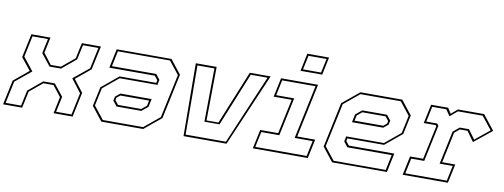

<svg xmlns="http://www.w3.org/2000/svg" viewBox="-63 -1077 3682 1403"><g transform="rotate(10 1778.0 -375.0)"><path d="M-2.5 0 36.5 -182.5 147 -274 75 -364 112.5 -540H254L229.5 -423.5L291 -344H366L462 -423.5L487 -540H628.5L590.5 -364L481.5 -274L552 -182.5L513.5 0H372L398 -123.5L336 -202.5H261L165.5 -123.5L139 0ZM14 -13.5H128.5L153.5 -129L258 -216H343.5L413 -129L388.5 -13.5H503L537.5 -177L462.5 -275L578.5 -370L612 -526.5H497.5L474 -418L369.5 -330.5H284L214.5 -418L237.5 -526.5H123L90 -370L166.5 -273.5L49 -177Z M726.5 0 645.5 -103 676 -245.5 800.5 -348.5H1072.5L1077 -368L1053 -398.5H715.5L745.5 -540H1152L1233 -437L1162 -103L1037 0ZM817 -128 786.5 -166.5 793 -197 828 -226H1060L1047.5 -166.5L1001 -128ZM735 -13.5H1034.5L1149.5 -108.5L1218.5 -432L1143.5 -527H756.5L732.5 -412.5H1061.5L1091.5 -374L1083.5 -335.5H803.5L688 -240L660 -108.5ZM825.5 -141.5H998L1035 -172L1043.5 -212H830.5L805 -191L801 -172Z M1336.5 0 1332.5 -540H1487L1482 -142H1570.5L1733 -540H1887.5L1655.5 0ZM1349.5 -13.5H1648.5L1867 -527H1742.5L1580.5 -130.5H1468.5L1473 -526.5H1347Z M2095.5 -618.5 2123 -750H2284L2256.5 -618.5ZM2111.5 -632H2245.5L2268 -736.5H2134ZM1850.5 0 1880.5 -141.5H2014L2068.5 -398.5H1935L1965 -540H2239.5L2155 -141.5H2288.5L2258.5 0ZM1866.5 -13.5H2247.5L2272 -128H2138.5L2223 -526.5H1975.5L1951.5 -412H2085L2024.5 -128H1891Z M2864.5 -540 2945.5 -437 2915 -294.5 2790.5 -191.5H2518.5L2514 -172L2538 -141.5H2875.5L2845.5 0H2439L2358 -103L2429 -437L2554 -540ZM2774 -412 2804.5 -373.5 2798 -343 2763 -314H2531L2543.5 -373.5L2590 -412ZM2856 -526.5H2556.5L2441.5 -431.5L2372.5 -108L2447.5 -13H2834.5L2858.5 -127.5H2529.5L2499.5 -166L2507.5 -204.5H2787.5L2903 -300L2931 -431.5ZM2765.5 -398.5H2593L2556 -368L2547.5 -328H2760.5L2786 -349L2790 -368Z M2962.5 0 2992.5 -141H3089.5L3143 -391.5L3137 -399H3048.5L3078.5 -540H3205L3230.5 -500L3277.5 -540H3472L3558 -430.5L3426.5 -324.5L3373.5 -398.5H3316.5L3279.5 -368L3231 -140.5H3328L3298 0ZM2979.5 -13.5H3287.5L3311.5 -127H3214.5L3267 -373.5L3313.5 -412H3382L3432 -343.5L3539.5 -431L3463.5 -526.5H3280L3225 -480L3193.5 -526.5H3089L3065 -412.5H3146L3157.5 -397L3100 -127H3003.5Z"/></g></svg>

Font: Tourney Thin Thin
Style: Italic
Weight: 250
Italic angle: -12°
Version: Version 1.015